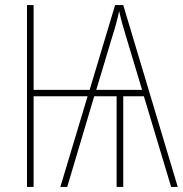

<svg xmlns="http://www.w3.org/2000/svg" viewBox="-20 -734 718 754"><path d="M464 -714H432L332 -381H112V-714H86V0H112V-356H324L217 0H244L350 -356H438V0H464V-356H545L652 0H678ZM448 -690C455 -658 464 -626 474 -594L538 -381H358L422 -594C433 -628 441 -658 448 -690Z"/></svg>

Font: Noto Sans Condensed Thin
Style: Regular
Weight: 100
Width: 3
Designer: Monotype Design Team
Foundry: Monotype Imaging Inc.
Version: Version 2.013